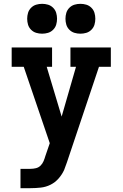

<svg xmlns="http://www.w3.org/2000/svg" viewBox="-20 -983 640 1003"><path d="M87 0V-101H139Q154 -101 168 -104.5Q182 -108 192 -118Q202 -128 207.5 -141Q213 -154 217 -168L240 -235L104 -634H41V-735H252V-634H224L302 -374L377 -634H348V-735H559V-634H497L330 -136Q326 -126 322.5 -115.5Q319 -105 315 -95Q304 -71 286 -50.5Q268 -30 244 -18Q220 -6 193 -3Q166 0 139 0ZM400 -807Q384 -807 369 -811.5Q354 -816 342.5 -827.5Q331 -839 326.5 -854Q322 -869 322 -885Q322 -901 326.5 -916Q331 -931 342.5 -942.5Q354 -954 369 -958.5Q384 -963 400 -963Q416 -963 431 -958.5Q446 -954 457.5 -942.5Q469 -931 473.5 -916Q478 -901 478 -885Q478 -869 473.5 -854Q469 -839 457.5 -827.5Q446 -816 431 -811.5Q416 -807 400 -807ZM200 -807Q184 -807 169 -811.5Q154 -816 142.5 -827.5Q131 -839 126.5 -854Q122 -869 122 -885Q122 -901 126.5 -916Q131 -931 142.5 -942.5Q154 -954 169 -958.5Q184 -963 200 -963Q216 -963 231 -958.5Q246 -954 257.5 -942.5Q269 -931 273.5 -916Q278 -901 278 -885Q278 -869 273.5 -854Q269 -839 257.5 -827.5Q246 -816 231 -811.5Q216 -807 200 -807Z"/></svg>

Font: Iosevka Slab Extended
Style: Bold
Weight: 700
Width: 7
Monospace: yes
Designer: Belleve Invis
Foundry: Belleve Invis
Version: Version 11.1.0; ttfautohint (v1.8.3)